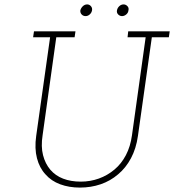

<svg xmlns="http://www.w3.org/2000/svg" viewBox="-20 -842 789 870"><path d="M134 -700 130 -673H207L144 -226Q136 -169 147.5 -125Q159 -81 186 -52Q212 -22 252.5 -7Q293 8 342 8Q392 8 436 -7Q480 -22 515 -52Q550 -81 573.5 -125Q597 -169 605 -226L668 -673H745L749 -700H561L558 -673H640L578 -229Q571 -178 550.5 -139Q530 -100 499 -74Q467 -47 428 -33Q389 -19 346 -19Q301 -19 266 -32.5Q231 -46 208 -73Q185 -100 175 -139Q165 -178 173 -229L235 -673H318L322 -700ZM510 -795Q508 -784 515.5 -776.5Q523 -769 533 -769Q543 -769 552 -776.5Q561 -784 562 -795Q565 -806 557.5 -814Q550 -822 540 -822Q529 -822 520.5 -814Q512 -806 510 -795ZM344 -795Q343 -784 350 -776.5Q357 -769 368 -769Q378 -769 386.5 -776.5Q395 -784 397 -795Q399 -806 392 -814Q385 -822 375 -822Q364 -822 355.5 -814Q347 -806 344 -795Z"/></svg>

Font: Josefin Slab Thin Light
Style: Italic
Weight: 300
Italic angle: -12°
Version: Version 2.000